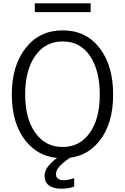

<svg xmlns="http://www.w3.org/2000/svg" viewBox="-20 -931 749 1151"><path d="M247.1 124Q247.1 86.9 280.3 52.2Q313.5 17.6 352.5 -2.9H426.8Q315.4 65.4 315.4 111.3Q315.4 149.4 362.3 149.4Q386.7 149.4 424.8 136.7V187.5Q391.6 200.2 347.7 200.2Q298.8 200.2 272.9 180.2Q247.1 160.2 247.1 124ZM188.5 -858.4V-911.1H523.4V-858.4ZM50.8 -365.2Q50.8 -537.1 133.8 -643.1Q216.8 -749 355.5 -749Q495.1 -749 576.7 -643.6Q658.2 -538.1 658.2 -364.3Q658.2 -188.5 575.7 -85.4Q493.2 17.6 355.5 17.6Q216.8 17.6 133.8 -86.4Q50.8 -190.4 50.8 -365.2ZM130.9 -365.2Q130.9 -220.7 191.4 -135.3Q252 -49.8 355.5 -49.8Q457 -49.8 517.6 -133.8Q578.1 -217.8 578.1 -364.3Q578.1 -508.8 519.5 -595.7Q460.9 -682.6 355.5 -682.6Q252 -682.6 191.4 -596.7Q130.9 -510.7 130.9 -365.2Z"/></svg>

Font: Gothic A1
Style: Regular
Weight: 400
Designer: HanYang I&C Co.,Ltd.
Foundry: HanYang I&C Co.,Ltd.
Version: Version 2.50